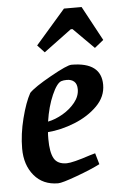

<svg xmlns="http://www.w3.org/2000/svg" viewBox="-51 -724 485 770"><g transform="rotate(-5 191.0 -339.0)"><path d="M129 -199Q128 -190 128 -171Q128 -118 142 -93Q156 -68 193 -68Q217 -68 289 -92L310 -98L323 -53Q288 -35 228 -13Q168 9 152 9Q91 9 55.5 -33.5Q20 -76 20 -142Q20 -200 36 -263Q52 -326 72 -362Q93 -384 161 -422Q229 -460 246 -460Q366 -460 366 -369Q366 -321 329 -284Q292 -247 237 -225Q182 -203 129 -199ZM133 -241Q163 -247 193 -264.5Q223 -282 243 -307Q263 -332 263 -360Q263 -381 252 -391Q241 -401 222 -401Q209 -401 200 -398Q182 -392 162 -346.5Q142 -301 133 -241ZM116 -549 236 -687H307L382 -548L346 -519L263 -602H256L144 -519Z"/></g></svg>

Font: Grenze Medium
Style: Italic
Weight: 500
Italic angle: -10°
Designer: Renata Polastri
Foundry: Omnibus-Type
Version: Version 1.002; ttfautohint (v1.8)